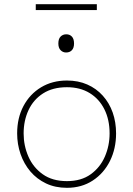

<svg xmlns="http://www.w3.org/2000/svg" viewBox="-20 -889 637 918"><path d="M300 9Q244 9 200 -12Q156 -33 125.2 -69.2Q94.5 -105.5 78.2 -152.5Q62 -199.5 62 -251Q62 -325 92.2 -382Q122.5 -439 176.2 -471.5Q230 -504 300 -504Q354 -504 397.2 -485Q440.5 -466 471.5 -431.5Q502.5 -397 518.8 -351Q535 -305 535 -251Q535 -178.5 505.8 -119.5Q476.5 -60.5 423.5 -25.8Q370.5 9 300 9ZM300 -23Q368.5 -23 413.8 -55.8Q459 -88.5 481.5 -140.5Q504 -192.5 504 -251Q504 -316.5 479.2 -366.2Q454.5 -416 408.8 -444Q363 -472 300 -472Q232.5 -472 186.2 -442.5Q140 -413 116.5 -362.8Q93 -312.5 93 -251Q93 -192.5 115.8 -140.5Q138.5 -88.5 184.5 -55.8Q230.5 -23 300 -23ZM296 -638Q280.5 -638 269.8 -649Q259 -660 259 -681Q259 -703.5 269.8 -714.2Q280.5 -725 297 -725Q313.5 -725 323.8 -714Q334 -703 334 -681Q334 -660 323.8 -649Q313.5 -638 296 -638ZM151 -841V-869Q184 -869 220.8 -869Q257.5 -869 297 -869Q337 -869 373.5 -869Q410 -869 443 -869V-841Q410 -841 373.5 -841Q337 -841 297 -841Q257.5 -841 220.8 -841Q184 -841 151 -841Z"/></svg>

Font: Commissioner Thin
Style: Regular
Weight: 100
Designer: Kostas Bartsokas
Foundry: Kostas Bartsokas
Version: Version 1.001;gftools[0.9.23]